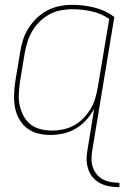

<svg xmlns="http://www.w3.org/2000/svg" viewBox="-20 -548 540 791"><path d="M472 223Q451 223 431 219.5Q411 216 394 207.5Q377 199 364 184.5Q351 170 344.5 151.5Q338 133 337 113Q336 93 340 72L368 -100Q355 -76 336 -54.5Q317 -33 292.5 -18.5Q268 -4 241 2Q214 8 188 8Q161 8 135.5 1.5Q110 -5 90.5 -20.5Q71 -36 58.5 -58.5Q46 -81 41.5 -106.5Q37 -132 38 -159Q39 -186 43 -213L63 -333Q67 -359 75 -384Q83 -409 97.5 -432Q112 -455 132 -474Q152 -493 176 -505.5Q200 -518 226 -523Q252 -528 278 -528Q325 -528 370.5 -516.5Q416 -505 451 -478L360 72Q357 90 357 107.5Q357 125 362.5 141Q368 157 378.5 170Q389 183 404 191Q419 199 436.5 202Q454 205 472 205ZM194 -10Q217 -10 240.5 -15Q264 -20 285 -31.5Q306 -43 323.5 -61Q341 -79 353.5 -100Q366 -121 372.5 -143.5Q379 -166 383 -189L430 -470Q398 -492 358.5 -501Q319 -510 277 -510Q254 -510 230.5 -505.5Q207 -501 185 -489.5Q163 -478 144.5 -460Q126 -442 113.5 -421Q101 -400 93.5 -376.5Q86 -353 82 -330L62 -210Q59 -186 57.5 -161.5Q56 -137 61 -114Q66 -91 77 -70.5Q88 -50 105.5 -36Q123 -22 146.5 -16Q170 -10 194 -10Z"/></svg>

Font: Iosevka SS18 Thin
Style: Italic
Weight: 100
Italic angle: -9°
Monospace: yes
Designer: Belleve Invis
Foundry: Belleve Invis
Version: Version 25.1.1; ttfautohint (v1.8.4)